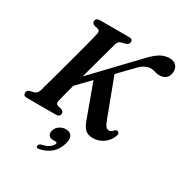

<svg xmlns="http://www.w3.org/2000/svg" viewBox="-217 -876 1232 1295"><g transform="rotate(30 399.0 -228.0)"><path d="M223 -87.5Q218 -63.5 239 -57.5L266.5 -51Q275.5 -47 280.8 -41.5Q286 -36 286 -26.5Q286 0 253.5 0H28.5Q12 0 6.2 -6.5Q0.5 -13 0.5 -23.5Q0 -43.5 23 -51L52 -57Q75 -63 84.5 -92.5Q90 -113 101.2 -153.2Q112.5 -193.5 126.8 -245.2Q141 -297 156 -352.5Q171 -408 184.8 -459.8Q198.5 -511.5 208.8 -551.8Q219 -592 223.5 -613Q229 -637.5 208 -643.5L180 -650Q161.5 -657.5 161.5 -673.5Q161.5 -700 195.5 -700H422.5Q448.5 -700 448.5 -677.5Q448.5 -666.5 441.8 -660.2Q435 -654 423.5 -649.5L392.5 -642Q381.5 -639 374.5 -632Q367.5 -625 363 -610Q356.5 -587 343.5 -539.8Q330.5 -492.5 314.2 -433Q298 -373.5 282 -313.5L586.5 -633Q628.5 -677 660.8 -695.2Q693 -713.5 729.5 -713.5Q763.5 -713.5 781.5 -694Q799.5 -674.5 797.5 -645.5Q795.5 -611 775.5 -594.8Q755.5 -578.5 726 -578.5Q704.5 -578.5 688.8 -584.5Q673 -590.5 653.5 -590.5Q633 -590.5 610.8 -579.2Q588.5 -568 565 -543.5L460 -435L572 -137.5Q581.5 -112 591.2 -99Q601 -86 617.5 -86Q633.5 -86 649.5 -105Q661 -116 672 -112.5Q679 -110 682.5 -101.5Q686 -93 680 -78Q663 -36 627.5 -11.8Q592 12.5 548 12.5Q510 12.5 489.5 -6Q469 -24.5 453.5 -66.5L357.5 -329L259 -227Q245.5 -177 235.8 -139.2Q226 -101.5 223 -87.5ZM327 158Q299.5 158 289.5 143.5Q279.5 129 285.5 107Q292 82 314.2 66.5Q336.5 51 363.5 51Q394 51 408 71Q422 91 411.5 131Q384.5 233.5 274 257.5Q250 263 250.5 245.5Q251.5 229 272 224Q309.5 216 329.5 200.2Q349.5 184.5 353.5 169.5Q356.5 158 343.5 158Z"/></g></svg>

Font: Fraunces 72pt Soft SemiBold
Style: Italic
Weight: 600
Italic angle: -16°
Version: Version 1.000;[b76b70a41]